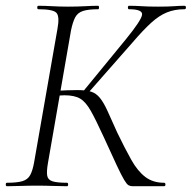

<svg xmlns="http://www.w3.org/2000/svg" viewBox="-24 -645 664 665"><path d="M435 0Q427 0 421 -3.5Q415 -7 406 -22Q397 -37 380.5 -72Q364 -107 335 -171Q308 -230 290.5 -261Q273 -292 253.5 -303.5Q234 -315 199 -315Q189 -315 178.5 -314Q168 -313 157 -312L159 -330Q215 -333 244 -333Q274 -333 291.5 -327.5Q309 -322 322 -306Q335 -290 348 -261.5Q361 -233 382 -186Q409 -130 431 -91Q453 -52 479.5 -32Q506 -12 544 -12Q549 -12 549 -6Q549 0 544 0ZM0 0Q-4 0 -4 -6Q-4 -12 0 -12Q35 -12 53.5 -17.5Q72 -23 80.5 -38.5Q89 -54 94 -82L175 -545Q183 -588 171.5 -600.5Q160 -613 109 -613Q105 -613 105 -619Q105 -625 109 -625Q131 -625 157 -623.5Q183 -622 212 -622Q244 -622 270.5 -623.5Q297 -625 316 -625Q319 -625 319 -619Q319 -613 316 -613Q282 -613 263.5 -607Q245 -601 236.5 -585Q228 -569 222 -540L142 -80Q137 -51 139.5 -36.5Q142 -22 158 -17Q174 -12 208 -12Q212 -12 212 -6Q212 0 208 0Q186 0 160 -1Q134 -2 104 -2Q74 -2 47 -1Q20 0 0 0ZM276 -317 262 -326 412 -509Q465 -574 468 -593.5Q471 -613 423 -613Q419 -613 419 -619Q419 -625 423 -625Q446 -625 467.5 -623.5Q489 -622 524 -622Q559 -622 578.5 -623.5Q598 -625 615 -625Q620 -625 620 -619Q620 -613 615 -613Q581 -613 554 -602Q527 -591 499.5 -566Q472 -541 436 -499Z"/></svg>

Font: Cormorant Garamond Light
Style: Italic
Weight: 300
Italic angle: -10°
Designer: Christian Thalmann (Catharsis Fonts)
Foundry: Catharsis Fonts
Version: Version 4.001